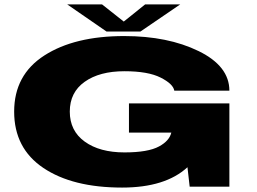

<svg xmlns="http://www.w3.org/2000/svg" viewBox="-20 -844 1160 868"><path d="M532 4Q308 4 176 -84.8Q44 -173.5 44 -339.5Q44 -505.5 180.5 -593.2Q317 -681 541.5 -681Q739 -681 878 -613Q1017 -545 1017 -434H768Q763 -464.5 706.2 -493.2Q649.5 -522 542.5 -522Q430 -522 362.8 -474.2Q295.5 -426.5 295.5 -339.5Q295.5 -252.5 363 -203.8Q430.5 -155 542.5 -155Q649.5 -155 699 -182Q745.5 -207 754.5 -244.5H563V-376.5H1017V0H837.5L827.5 -88Q727.5 4 532 4ZM461.5 -701.5 284 -824H441.5L539.5 -746.5L636 -824H794.5L615 -701.5Z"/></svg>

Font: Anybody UltraExpanded ExtraBold
Style: Regular
Weight: 800
Width: 9
Designer: Tyler Finck
Foundry: Etcetera Type Company
Version: Version 1.010; ttfautohint (v1.8.3) -l 8 -r 50 -G 200 -x 14 